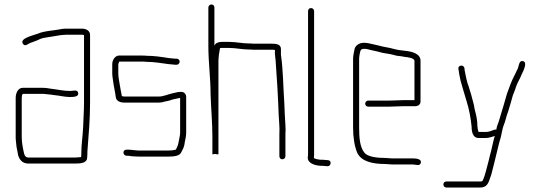

<svg xmlns="http://www.w3.org/2000/svg" viewBox="-20 -711 2415 857"><path d="M50 -274V-101C50 -94 50 -88 51 -82L53 -62C54 -50 59 -33 60 -22C65 0 79 19 106 19H316C340 19 369 17 369 -8C370 -15 370 -22 370 -27C370 -32 370 -39 371 -47C376 -110 382 -183 382 -252V-556C382 -573 365 -583 347 -583H277C270 -583 264 -583 258 -582C221 -574 178 -574 147 -560C128 -553 67 -540 82 -516C92 -499 108 -519 120 -521C132 -526 146 -530 157 -536C167 -541 182 -543 194 -545C220 -548 249 -556 277 -556H347C350 -556 353 -555 355 -554V-252C355 -217 352 -176 351 -142C349 -99 343 -68 343 -27C343 -22 343 -17 342 -10C337 -9 333 -9 330 -9C326 -8 321 -8 316 -8H106C94 -8 89 -18 87 -28C82 -50 77 -75 77 -101V-274C77 -281 78 -288 82 -292H167C173 -292 179 -292 184 -291L204 -289C211 -288 218 -287 226 -286C248 -284 269 -278 292 -278C309 -278 332 -279 329 -296C326 -313 308 -305 292 -305C263 -305 235 -312 207 -315L188 -318C181 -319 174 -319 167 -319H81C61 -319 50 -296 50 -274Z M769 -449H762C753 -449 740 -452 732 -452C701 -457 668 -462 635 -462C628 -463 622 -463 615 -463H511C494 -463 481 -443 481 -425V-383C481 -371 484 -358 485 -348C488 -323 494 -301 497 -276C500 -259 517 -253 537 -253H688C695 -253 701 -254 706 -255C718 -259 726 -259 739 -263C753 -269 769 -270 784 -274V-118C784 -112 783 -107 782 -102C779 -90 779 -82 776 -71C774 -60 769 -52 765 -43H764C753 -40 742 -39 729 -39H603C586 -39 566 -43 551 -43H545C537 -43 531 -38 531 -30C531 -23 537 -16 544 -16H550C554 -16 559 -15 564 -14C575 -13 591 -12 603 -12H729C755 -12 783 -14 790 -33C795 -42 801 -54 803 -65C805 -83 811 -99 811 -118V-278C811 -291 802 -301 789 -301C775 -301 765 -298 752 -295C732 -291 710 -280 688 -280H537C532 -280 528 -281 524 -282C521 -300 516 -320 514 -336C512 -350 508 -367 508 -383V-425C508 -427 512 -433 512 -436H614C621 -436 627 -436 634 -435C667 -435 701 -429 731 -425C740 -425 754 -422 762 -422H769C776 -422 782 -429 782 -436C782 -443 776 -449 769 -449Z M910 -677V-506C910 -434 920 -360 920 -289C922 -225 928 -164 928 -101V-22L941 -24C945 -23 949 -22 953 -22H955V-438C955 -457 959 -481 962 -496C965 -497 967 -497 970 -497H1003C1033 -497 1061 -490 1091 -490C1097 -490 1103 -490 1108 -489H1194C1197 -489 1202 -489 1207 -488V-478C1207 -473 1207 -468 1208 -463C1208 -458 1209 -452 1210 -444C1216 -364 1221 -281 1224 -197C1225 -168 1229 -142 1227 -114V-14C1227 -6 1232 0 1240 0C1248 0 1254 -6 1254 -14V-114C1255 -125 1255 -138 1254 -152C1252 -183 1250 -218 1249 -251C1244 -323 1244 -399 1234 -466V-492C1234 -513 1214 -516 1194 -516H1109C1104 -517 1098 -517 1092 -517C1062 -517 1034 -524 1003 -524H970C954 -524 942 -519 937 -507V-677C937 -685 932 -691 924 -691C916 -691 910 -685 910 -677Z M1355 -661V-24C1355 -20 1355 -16 1354 -12C1350 16 1382 27 1409 29C1416 29 1423 29 1430 30L1442 31C1459 31 1461 4 1444 4L1433 3C1425 2 1417 2 1410 2C1403 1 1381 -1 1381 -8C1382 -13 1382 -19 1382 -24V-661C1382 -669 1376 -675 1368 -675C1360 -675 1355 -669 1355 -661Z M1699 -6C1667 -6 1622 -10 1607 -29C1586 -54 1583 -97 1583 -142V-449C1583 -454 1584 -460 1585 -467C1588 -482 1588 -493 1604 -493C1609 -493 1614 -493 1618 -492L1638 -487C1654 -484 1674 -479 1688 -475L1712 -471C1727 -469 1738 -465 1752 -462L1770 -460L1787 -457C1799 -456 1830 -452 1830 -439V-264H1780C1767 -264 1733 -262 1718 -262H1623C1616 -262 1610 -255 1610 -248C1610 -241 1616 -235 1623 -235H1718C1732 -235 1767 -237 1780 -237H1834C1846 -237 1857 -245 1857 -257V-440C1857 -471 1820 -481 1790 -484L1774 -486C1762 -487 1752 -489 1740 -492C1717 -499 1692 -501 1669 -508L1643 -514C1629 -517 1620 -520 1604 -520C1584 -520 1568 -509 1563 -494C1561 -484 1556 -462 1556 -449V-142C1556 -99 1562 -58 1575 -28C1594 10 1643 21 1699 21C1709 21 1719 23 1729 23H1821C1836 23 1853 32 1858 17C1864 -2 1837 -4 1821 -4H1729C1719 -4 1709 -6 1699 -6Z M2116 -95H2149C2163 -95 2176 -101 2189 -104C2188 -103 2188 -103 2188 -102C2185 -93 2183 -85 2181 -76L2175 -50C2173 -41 2171 -31 2168 -22L2161 7C2152 38 2147 68 2135 94C2133 99 2129 99 2123 99H1973C1965 99 1959 104 1959 112C1959 120 1965 126 1973 126H2123C2161 126 2162 95 2173 68C2177 52 2182 31 2187 13L2194 -16C2201 -42 2206 -69 2214 -94C2218 -106 2223 -141 2228 -151C2236 -169 2240 -194 2248 -213C2256 -238 2262 -259 2269 -285C2273 -297 2279 -308 2282 -320C2288 -340 2302 -361 2309 -380C2313 -389 2337 -432 2315 -438C2297 -443 2296 -418 2292 -407C2286 -396 2282 -384 2275 -372C2262 -347 2253 -320 2243 -293C2232 -254 2221 -217 2209 -178C2205 -161 2199 -155 2195 -132C2192 -133 2190 -133 2187 -132C2175 -128 2163 -122 2149 -122H2116C2113 -130 2112 -136 2111 -147C2111 -176 2105 -199 2099 -222L2095 -244C2091 -260 2087 -272 2083 -289L2075 -315C2073 -323 2070 -331 2067 -339C2064 -350 2060 -365 2058 -377L2054 -397L2053 -407C2050 -424 2023 -421 2026 -403L2028 -393C2029 -378 2034 -363 2036 -350C2044 -320 2054 -289 2063 -258C2074 -223 2081 -186 2085 -146C2085 -120 2092 -95 2116 -95Z"/></svg>

Font: Electronic
Style: Lt
Weight: 300
Version: Version 1.011